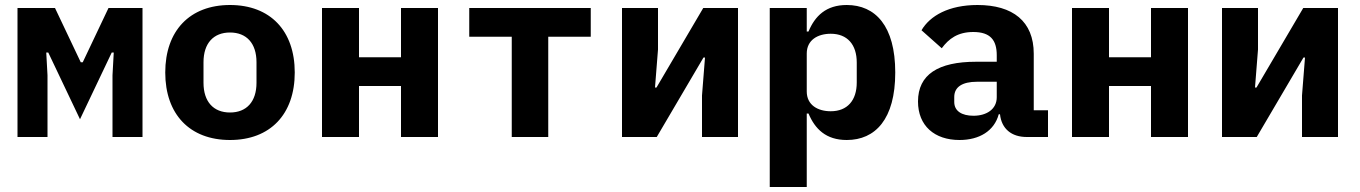

<svg xmlns="http://www.w3.org/2000/svg" viewBox="-20 -548 5440 768"><path d="M50 0H170V-247L165 -338H173L300 -71L427 -338H435L430 -247V0H550V-516H414L311 -299H303L200 -516H50Z M900 12C1061 12 1159 -91 1159 -258C1159 -425 1061 -528 900 -528C739 -528 641 -425 641 -258C641 -91 739 12 900 12ZM900 -98C834 -98 794 -141 794 -217V-299C794 -375 834 -418 900 -418C966 -418 1006 -375 1006 -299V-217C1006 -141 966 -98 900 -98Z M1268 0H1416V-204H1584V0H1732V-516H1584V-319H1416V-516H1268Z M2027 0H2173V-401H2343V-516H1857V-401H2027Z M2468 0H2607L2794 -318H2800L2788 -166V0H2932V-516H2793L2606 -198H2600L2612 -350V-516H2468Z M3059 200H3207V-94H3214C3240 -32 3284 12 3367 12C3481 12 3561 -71 3561 -258C3561 -445 3481 -528 3367 -528C3284 -528 3240 -484 3214 -422H3207V-516H3059ZM3303 -103C3251 -103 3207 -128 3207 -182V-334C3207 -388 3251 -413 3303 -413C3369 -413 3407 -370 3407 -298V-218C3407 -146 3369 -103 3303 -103Z M4172 0V-107H4115V-333C4115 -463 4031 -528 3890 -528C3775 -528 3700 -485 3666 -427L3747 -355C3775 -393 3811 -420 3873 -420C3941 -420 3967 -388 3967 -327V-301H3884C3733 -301 3652 -250 3652 -142C3652 -45 3718 12 3818 12C3897 12 3957 -24 3975 -91H3980C3986 -33 4026 0 4087 0ZM3874 -85C3827 -85 3797 -104 3797 -140V-160C3797 -200 3829 -221 3888 -221H3967V-159C3967 -111 3926 -85 3874 -85Z M4268 0H4416V-204H4584V0H4732V-516H4584V-319H4416V-516H4268Z M4868 0H5007L5194 -318H5200L5188 -166V0H5332V-516H5193L5006 -198H5000L5012 -350V-516H4868Z"/></svg>

Font: IBM Plex Mono
Style: Bold
Weight: 700
Monospace: yes
Designer: Mike Abbink, Paul van der Laan, Pieter van Rosmalen
Foundry: Bold Monday
Version: Version 2.004